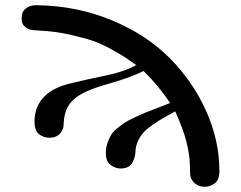

<svg xmlns="http://www.w3.org/2000/svg" viewBox="-20 -714 934 744"><path d="M121.1 -693.8Q276.9 -691.9 411.9 -636Q546.9 -580.1 637 -489.5Q727.1 -398.9 778.6 -284.4Q830.1 -169.9 830.1 -51.8Q830.1 -16.6 812 -3.4Q793.9 9.8 772.9 9.8Q751 9.8 735.6 -3.2Q720.2 -16.1 716.8 -35.2Q716.8 -37.1 715.8 -76.2Q714.8 -115.2 702.4 -164.6Q689.9 -213.9 659.2 -282.2Q587.4 -245.1 550.8 -214.6Q514.2 -184.1 505.9 -139.2Q505.9 -138.2 504.9 -125.5Q503.9 -112.8 501.5 -104.5Q499 -96.2 493.4 -84.7Q487.8 -73.2 475.8 -67.1Q463.9 -61 446.8 -61Q426.8 -61 408.4 -75Q390.1 -88.9 390.1 -121.1Q390.1 -141.1 396 -158.4Q401.9 -175.8 409.4 -189.5Q417 -203.1 434.6 -217Q452.1 -231 464.1 -239Q476.1 -247.1 502.9 -259.5Q529.8 -272 543.5 -277.6Q557.1 -283.2 591.1 -296.1Q625 -309.1 639.2 -314.9Q593.3 -383.8 536.1 -439Q491.2 -415 395.5 -387.9Q299.8 -360.8 266.1 -329.1Q245.1 -309.1 237.1 -288.1Q229 -267.1 227.5 -245.1Q226.1 -223.1 225.1 -219.2Q212.9 -180.2 170.9 -180.2Q149.9 -180.2 131.8 -193.6Q113.8 -207 113.8 -243.2Q113.8 -304.2 154.8 -342.8Q188 -375 251 -390.4Q314 -405.8 387.9 -420.9Q461.9 -436 507.8 -461.9Q477.1 -482.9 466.6 -490.5Q456.1 -498 414.1 -521.5Q372.1 -544.9 338.1 -556.4Q304.2 -567.9 248.5 -580.3Q192.9 -592.8 134.8 -595.2L126 -596.2Q117.2 -596.2 113 -596.7Q108.9 -597.2 99.9 -598.6Q90.8 -600.1 85.9 -603.5Q81.1 -606.9 75 -612.1Q68.8 -617.2 66.4 -625Q64 -632.8 64 -643.8Q64 -654.8 67.4 -664.8Q70.8 -674.8 84.5 -684.3Q98.1 -693.8 121.1 -693.8Z"/></svg>

Font: CMU Serif
Style: Bold
Weight: 700
Version: Version 0.7.0